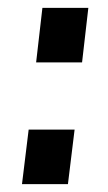

<svg xmlns="http://www.w3.org/2000/svg" viewBox="-20 -469 274 489"><path d="M88 -449H205L189 -310H72ZM53 -139H170L153 0H36Z"/></svg>

Font: Zilla Slab SemiBold
Style: Regular
Weight: 600
Designer: Typotheque.com
Foundry: Typotheque type foundry
Version: Version 1.0; 2017